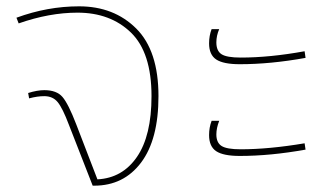

<svg xmlns="http://www.w3.org/2000/svg" viewBox="-20 -587 1051 607"><path d="M230 -567Q340 -567 410.5 -497Q481 -427 481 -283Q481 -146 426 -73Q371 0 278 0H273L198 -192Q178 -245 162.5 -264Q147 -283 120 -283Q98 -283 72 -276L69 -293Q98 -302 120 -302Q159 -302 177.5 -280.5Q196 -259 221 -194L288 -20Q367 -24 413 -91Q459 -158 459 -283Q459 -421 394 -484Q329 -547 225 -547Q136 -547 39 -513L32 -531Q130 -567 230 -567Z M738 -384Q686 -384 663.5 -399Q641 -414 641 -450Q641 -474 649 -495H673Q664 -474 664 -453Q664 -426 680.5 -415.5Q697 -405 741 -405Q833 -405 943 -425L946 -404Q835 -384 738 -384ZM738 -94Q686 -94 663.5 -109Q641 -124 641 -160Q641 -184 649 -205H673Q664 -182 664 -162Q664 -136 680.5 -125.5Q697 -115 741 -115Q830 -115 943 -134L946 -114Q835 -94 738 -94Z"/></svg>

Font: FiraGO Thin
Style: Regular
Weight: 100
Designer: bBox Type
Foundry: bBox Type GmbH
Version: Version 1.001;PS 001.001;hotconv 1.0.88;makeotf.lib2.5.64775